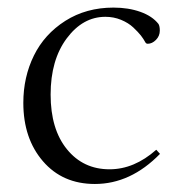

<svg xmlns="http://www.w3.org/2000/svg" viewBox="-20 -466 470 498"><path d="M226.1 11.2Q142.1 11.2 91.3 -47.9Q40.5 -106.9 40.5 -199.2Q40.5 -266.1 67.9 -321.8Q95.2 -377.4 149.4 -411.9Q203.6 -446.3 274.4 -446.3Q313 -446.3 344 -435.3Q375 -424.3 391.1 -403.8Q394.5 -397.9 394.5 -386.7Q394.5 -372.6 384.5 -362.5Q374.5 -352.5 363.3 -352.5Q358.9 -352.5 356.9 -356.4Q352.5 -364.7 345.5 -373.8Q338.4 -382.8 325.7 -394.8Q313 -406.7 293.9 -414.6Q274.9 -422.4 253.4 -422.4Q194.8 -422.4 153.1 -366.5Q111.3 -310.5 111.3 -220.7Q111.3 -130.9 153.6 -78.9Q195.8 -26.9 264.2 -26.9Q328.1 -26.9 385.3 -77.6L395 -66.9Q318.8 11.2 226.1 11.2Z"/></svg>

Font: Elstob Light
Style: Regular
Weight: 300
Designer: Peter S. Baker
Version: Version 1.015